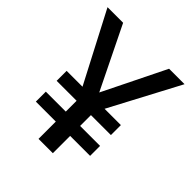

<svg xmlns="http://www.w3.org/2000/svg" viewBox="-197 -840 966 966"><g transform="rotate(45 286.0 -357.0)"><path d="M285 -381 122 -714H11L205 -342H92V-271H234V-194H92V-123H234V0H336V-123H478V-194H336V-271H478V-342H362L559 -714H449Z"/></g></svg>

Font: Noto Sans Bengali UI Medium
Style: Regular
Weight: 500
Designer: Jelle Bosma - Monotype Design Team
Foundry: Monotype Imaging Inc.
Version: Version 2.003